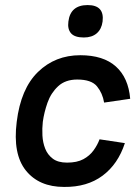

<svg xmlns="http://www.w3.org/2000/svg" viewBox="-20 -728 538 758"><path d="M250 -643Q258 -708 326 -708Q393 -708 385 -643Q381 -613 362 -596.5Q343 -580 311 -580Q275 -580 260.5 -596.5Q246 -613 250 -643ZM233 10Q134 10 82 -55Q30 -120 46 -247Q62 -378 130 -444Q198 -510 297 -510Q388 -510 437.5 -465.5Q487 -421 494 -338L391 -323Q385 -360 363 -387Q341 -414 285 -414Q238 -414 209.5 -387.5Q181 -361 167.5 -322.5Q154 -284 149 -247Q146 -221 147.5 -193Q149 -165 158.5 -141Q168 -117 188.5 -101.5Q209 -86 245 -86Q284 -86 309 -99.5Q334 -113 349.5 -134.5Q365 -156 373 -178L473 -163Q446 -80 385 -34.5Q324 11 233 10Z"/></svg>

Font: Haskoy SemiBold
Style: Italic
Weight: 600
Designer: Ertekin Erdin
Foundry: Ertekin Erdin
Version: Version 2.000; ttfautohint (v1.8.4.7-5d5b)